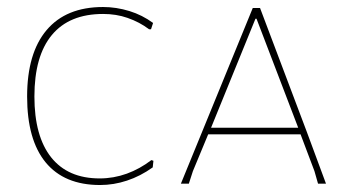

<svg xmlns="http://www.w3.org/2000/svg" viewBox="-20 -529 1000 553"><path d="M420.9 -462.9 415 -444.8H409.2Q382.3 -465.3 347.2 -477.5Q314.9 -488.8 276.9 -488.8Q179.7 -488.8 129.4 -428.2Q79.1 -367.7 79.1 -251Q79.1 -136.7 127.4 -75.7Q175.8 -15.1 267.1 -15.1Q307.1 -15.1 345.2 -28.8Q382.8 -42.5 416 -67.9L421.9 -65.9L419.9 -46.9Q384.3 -21.5 345.7 -8.8Q307.6 3.9 268.1 3.9Q165 3.9 111.3 -61.5Q58.1 -126.5 58.1 -251Q58.1 -376 114.3 -442.4Q170.4 -508.8 276.9 -508.8Q314.9 -508.8 353 -497.1Q389.6 -485.8 420.9 -462.9Z M535.6 -36.1 523.9 0H501L708 -505.9H729L863.8 -148.9L918.9 0H896L885.7 -36.1L845.7 -142.1H579.6ZM715.8 -475.1 587.9 -161.1H838.9L718.8 -475.1Z"/></svg>

Font: Datalegreya
Style: Gradient
Weight: 400
Designer: Figs Lab
Foundry: Figs Lab
Version: Version 1.002;PS 001.002;hotconv 1.0.70;makeotf.lib2.5.58329